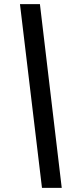

<svg xmlns="http://www.w3.org/2000/svg" viewBox="-20 -828 367 933"><path d="M184 85 77 -808H174L280 85Z"/></svg>

Font: Bitter Thin
Style: Bold Italic
Weight: 700
Italic angle: -9°
Version: Version 3.021